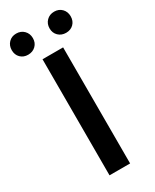

<svg xmlns="http://www.w3.org/2000/svg" viewBox="-237 -882 756 937"><g transform="rotate(-30 141.0 -413.5)"><path d="M83 0V-654H199V0ZM34 -708Q8 -708 -8.5 -724.5Q-25 -741 -25 -767Q-25 -793 -8.5 -810Q8 -827 34 -827Q60 -827 77 -810Q94 -793 94 -767Q94 -741 77 -724.5Q60 -708 34 -708ZM248 -708Q222 -708 205 -724.5Q188 -741 188 -767Q188 -793 205 -810Q222 -827 248 -827Q274 -827 290.5 -810Q307 -793 307 -767Q307 -741 290.5 -724.5Q274 -708 248 -708Z"/></g></svg>

Font: Processing Sans Pro Semibold
Style: Regular
Weight: 600
Designer: Paul D. Hunt
Foundry: Adobe Systems Incorporated
Version: Version 2.020;PS 2.000;hotconv 1.0.86;makeotf.lib2.5.63406